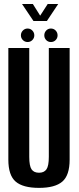

<svg xmlns="http://www.w3.org/2000/svg" viewBox="-20 -908 383 932"><path d="M169.5 4Q247 4 282.5 -26.5Q318 -57 318 -133V-675H217V-147Q217 -102.5 205.5 -86Q194 -69.5 169.5 -69.5Q144.5 -69.5 133.2 -86Q122 -102.5 122 -147V-675H20.5V-133Q20.5 -57 56 -26.5Q91.5 4 169.5 4ZM114 -704Q127.5 -704 137 -713.5Q146.5 -723 146.5 -736.5Q146.5 -750 137 -759.8Q127.5 -769.5 114 -769.5Q100.5 -769.5 91 -759.8Q81.5 -750 81.5 -736.5Q81.5 -723 91 -713.5Q100.5 -704 114 -704ZM227 -704Q241 -704 250.2 -713.5Q259.5 -723 259.5 -736.5Q259.5 -750 250.2 -759.8Q241 -769.5 227 -769.5Q213.5 -769.5 204.2 -759.8Q195 -750 195 -736.5Q195 -723 204.2 -713.5Q213.5 -704 227 -704ZM142.5 -806H207.5L262.5 -888.5H211.5L175 -832L139.5 -888.5H87Z"/></svg>

Font: Anybody ExtraCondensed Medium
Style: Regular
Weight: 500
Width: 2
Version: Version 1.113;gftools[0.9.25]